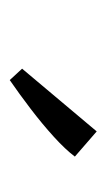

<svg xmlns="http://www.w3.org/2000/svg" viewBox="70 -754 223 404"><g transform="rotate(90 182.0 -551.5)"><path d="M124 -486 256 -643 309 -597Q294 -577 267 -552.5Q240 -528 208.5 -504Q177 -480 148 -460Z"/></g></svg>

Font: Yrsa
Style: Regular
Weight: 400
Designer: Anna Giedrys (Yrsa+Rasa design), David Brezina (Yrsa art-direction, Rasa art-direction, design)
Foundry: Rosetta Type Foundry
Version: Version 2.004